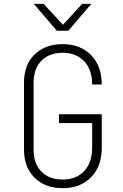

<svg xmlns="http://www.w3.org/2000/svg" viewBox="-20 -970 640 1000"><path d="M306 10Q215 10 160 -44.5Q105 -99 105 -190V-540Q105 -632 160 -686Q215 -740 306 -740Q399 -740 454.5 -683Q510 -626 510 -530H460Q460 -607 418.5 -651Q377 -695 306 -695Q236 -695 195.5 -653.5Q155 -612 155 -540V-190Q155 -118 195.5 -76.5Q236 -35 306 -35Q378 -35 419 -79.5Q460 -124 460 -200V-329H287V-375H510V-200Q510 -104 454.5 -47Q399 10 306 10ZM276 -810 156 -950H207L308 -841L408 -950H456L336 -810Z"/></svg>

Font: Tiny Thin
Style: Regular
Weight: 100
Monospace: yes
Designer: Philipp Nurullin, Konstantin Bulenkov
Foundry: JetBrains
Version: Version 2.251; ttfautohint (v1.8.4.7-5d5b)